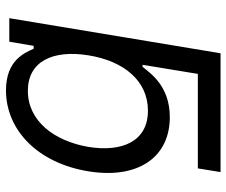

<svg xmlns="http://www.w3.org/2000/svg" viewBox="-79 -688 779 661"><g transform="rotate(90 310.5 -357.5)"><path d="M572.4 -727.3H163.4L42.6 0H123.6L137.8 -83.8H147.7C161.9 -54 186.1 11.4 291.2 11.4C427.6 11.4 541.2 -98 569.6 -271.3C598 -443.2 521.3 -552.6 383.5 -552.6C277 -552.6 233 -487.2 210.2 -458.8H203.1L234.4 -649.1H559.7ZM170.5 -272.7C190.3 -394.9 258.5 -477.3 360.8 -477.3C467.3 -477.3 504.3 -387.8 485.8 -272.7C465.9 -156.2 397.7 -63.9 292.6 -63.9C191.8 -63.9 150.6 -149.1 170.5 -272.7Z"/></g></svg>

Font: Margiela Sans
Style: Italic
Weight: 400
Italic angle: -9.39999°
Designer: Stefan Endress, Andreas Faust
Version: Version 1.100;FEAKit 1.0